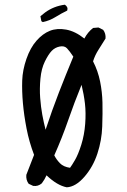

<svg xmlns="http://www.w3.org/2000/svg" viewBox="-20 -803 540 817"><path d="M264 -6Q223 -14 178 -57Q170 -39 158 -23Q142 -9 121 -12L102 -21Q90 -37 92 -59L125 -144Q104 -199 93 -256Q82 -313 77.5 -364Q73 -415 74.5 -460Q76 -505 92.5 -552.5Q109 -600 135.5 -630Q162 -660 192.5 -672Q223 -684 261.5 -677Q300 -670 339 -639Q353 -666 376 -684L399 -686L419 -676Q431 -660 429 -639Q415 -616 399.5 -592Q384 -568 376 -542Q397 -501 406 -456Q415 -411 416 -367Q417 -323 415 -264.5Q413 -206 394.5 -149.5Q376 -93 339 -50.5Q302 -8 264 -6ZM278 -89Q285 -98 299 -122Q313 -146 326 -187.5Q339 -229 342.5 -276Q346 -323 341.5 -362Q337 -401 327 -442Q296 -366 270 -291Q244 -216 211 -142Q220 -124 235 -108.5Q250 -93 278 -89ZM174 -251Q201 -333 230.5 -409Q260 -485 292 -562Q276 -586 265 -597.5Q254 -609 234 -605Q214 -601 200 -586.5Q186 -572 171 -541.5Q156 -511 152 -468Q148 -425 151 -386Q154 -347 160 -314.5Q166 -282 174 -251ZM162 -709 156 -713 152 -734 172 -750Q209 -777 256 -783Q271 -773 266 -758Q241 -746 216 -730.5Q191 -715 162 -709Z"/></svg>

Font: NaniFont Regular
Style: Regular
Weight: 400
Designer: Nanigashitei
Version: Version 1.036